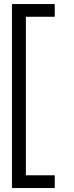

<svg xmlns="http://www.w3.org/2000/svg" viewBox="-20 -802 370 964"><path d="M254.9 -717.8H109.9V78.1H254.9V142.1H40V-781.7H254.9Z"/></svg>

Font: LilGrotesk
Style: Regular
Weight: 400
Designer: BSozoo
Foundry: BSozoo
Version: Version 1.004;PS 001.004;hotconv 1.0.70;makeotf.lib2.5.58329